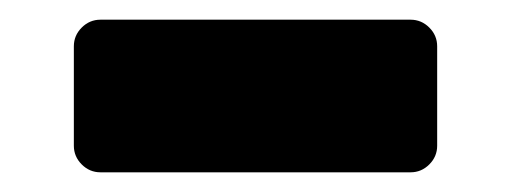

<svg xmlns="http://www.w3.org/2000/svg" viewBox="-20 -398 519 195"><path d="M55 -250V-351Q55 -362 63 -370Q71 -378 82 -378H397Q408 -378 416 -370Q424 -362 424 -351V-250Q424 -239 416 -231Q408 -223 397 -223H82Q71 -223 63 -231Q55 -239 55 -250Z"/></svg>

Font: Hezaedrus
Style: Bold
Weight: 700
Designer: Hubert & Fischer
Foundry: Hubert & Fischer
Version: Version 1.10;September 3, 2019;FontCreator 11.5.0.2425 64-bi